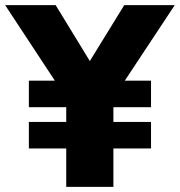

<svg xmlns="http://www.w3.org/2000/svg" viewBox="-49 -725 698 745"><path d="M208 0V-149H63V-252H208V-309H63V-412H179V-389L-29 -705H167L318 -458H281L433 -705H629L420 -389V-412H537V-309H391V-252H537V-149H391V0Z"/></svg>

Font: Nunito Sans 12pt ExtraLight Black
Style: Regular
Weight: 900
Version: Version 3.101;gftools[0.9.27]